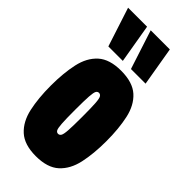

<svg xmlns="http://www.w3.org/2000/svg" viewBox="-253 -840 901 901"><g transform="rotate(45 197.5 -389.5)"><path d="M13 -274Q13 -357 27 -421Q41 -485 81 -521Q121 -557 197 -557Q274 -557 314 -521Q354 -485 368 -421Q382 -357 382 -274Q382 -191 368 -127Q354 -63 314 -26.5Q274 10 197 10Q121 10 81 -26.5Q41 -63 27 -127Q13 -191 13 -274ZM174 -274Q174 -213 176 -184Q178 -155 183 -146.5Q188 -138 197 -138Q206 -138 211.5 -146.5Q217 -155 219 -184Q221 -213 221 -274Q221 -336 219 -364.5Q217 -393 211.5 -401.5Q206 -410 197 -410Q188 -410 183 -401.5Q178 -393 176 -364.5Q174 -336 174 -274ZM74 -595 11 -789H137L170 -595ZM224 -595 161 -789H288L321 -595Z"/></g></svg>

Font: Georama ExtraCondensed ExtraBold
Style: Regular
Weight: 800
Width: 2
Designer: Jean-Baptiste Levee
Foundry: Production Type
Version: Version 1.000